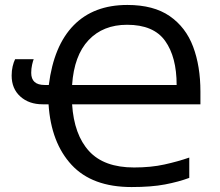

<svg xmlns="http://www.w3.org/2000/svg" viewBox="-20 -745 889 775"><path d="M494 -725Q600 -725 665 -680Q730 -635 759.5 -556.5Q789 -478 789 -375V-324H271Q279 -201 339.5 -135Q400 -69 521 -69Q589 -69 643.5 -81Q698 -93 744 -109V-27Q701 -11 646 -0.5Q591 10 511 10Q352 10 269 -79.5Q186 -169 176 -324H152Q97 -324 62 -355.5Q27 -387 27 -440Q27 -460 31 -477Q35 -494 41 -506H116Q113 -499 109.5 -483.5Q106 -468 106 -451Q106 -402 160 -402H177Q197 -561 277.5 -643Q358 -725 494 -725ZM493 -645Q396 -645 337.5 -583Q279 -521 271 -402H693Q693 -515 646.5 -580Q600 -645 493 -645Z"/></svg>

Font: Noto Sans
Style: Regular
Weight: 400
Designer: Monotype Design Team
Foundry: Monotype Imaging Inc.
Version: Version 2.007